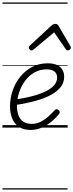

<svg xmlns="http://www.w3.org/2000/svg" viewBox="-20 -1030 592 1550"><path d="M226 19Q172 19 135 -4.5Q98 -28 79.5 -71Q61 -114 61 -171Q61 -239 83 -301.5Q105 -364 145.5 -413Q186 -462 241.5 -490.5Q297 -519 364 -519Q412 -519 441.5 -504.5Q471 -490 484.5 -465.5Q498 -441 498 -411Q498 -364 471.5 -329.5Q445 -295 401 -269.5Q357 -244 304 -227Q251 -210 197 -199Q143 -188 97 -181L101 -227Q142 -232 188.5 -241.5Q235 -251 279.5 -265Q324 -279 360.5 -298.5Q397 -318 419 -344Q441 -370 441 -404Q441 -437 418.5 -453.5Q396 -470 357 -470Q303 -470 259 -445.5Q215 -421 183.5 -379Q152 -337 134.5 -284Q117 -231 117 -176Q117 -129 130 -96.5Q143 -64 169.5 -47Q196 -30 236 -30Q277 -30 311.5 -48.5Q346 -67 373.5 -92.5Q401 -118 421 -140Q429 -149 437.5 -148.5Q446 -148 454 -141Q461 -134 462.5 -126.5Q464 -119 456 -109Q430 -76 394.5 -47Q359 -18 316.5 0.5Q274 19 226 19ZM235 -623Q227 -623 220 -630Q213 -637 213 -645Q213 -650 215 -654Q217 -658 221 -662L397 -825Q405 -832 412 -834.5Q419 -837 427 -837Q435 -837 441 -834Q447 -831 451 -824L547 -660Q550 -655 551 -651.5Q552 -648 552 -644Q552 -635 543.5 -629Q535 -623 527 -623Q521 -623 517 -626Q513 -629 510 -634L417 -769L256 -634Q250 -629 245 -626Q240 -623 235 -623ZM0 490H526V500H0ZM0 -20H526V0H0ZM0 -505H526V-500H0ZM0 -1010H526V-1000H0Z"/></svg>

Font: Playwrite AU NSW Guides
Style: Regular
Weight: 400
Designer: Veronika Burian, José Scaglione
Foundry: TypeTogether
Version: Version 1.003